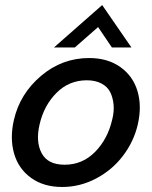

<svg xmlns="http://www.w3.org/2000/svg" viewBox="-20 -725 595 754"><path d="M191.9 -538.6 381.3 -705.1 496.1 -538.6H419.4L365.2 -618.7L273.9 -538.6ZM224.1 9.3Q151.4 9.3 101.8 -26.6Q52.2 -62.5 35.2 -122.6Q18.1 -182.6 34.7 -254.4Q58.1 -356.4 140.9 -426.8Q223.6 -497.1 330.1 -497.1Q402.8 -497.1 452.6 -461.7Q502.4 -426.3 520 -366.9Q537.6 -307.6 521 -235.8Q505.4 -168.9 463.1 -113.3Q420.9 -57.6 357.7 -24.2Q294.4 9.3 224.1 9.3ZM233.9 -78.1Q303.7 -78.1 353.3 -128.4Q402.8 -178.7 420.4 -254.4Q428.7 -286.1 426 -314.2Q423.3 -342.3 412.6 -363.5Q401.9 -384.8 378.2 -397.2Q354.5 -409.7 320.8 -409.7Q251 -409.7 201.7 -360.1Q152.3 -310.5 135.3 -235.8Q119.6 -168 143.8 -123Q168 -78.1 233.9 -78.1Z"/></svg>

Font: HK Grotesk SmBold Legacy Italic
Style: Regular
Weight: 600
Italic angle: -13°
Designer: Alfredo Marco Pradil
Foundry: Hanken Design Co.
Version: Version 2.022;PS 002.022;hotconv 1.0.88;makeotf.lib2.5.64775